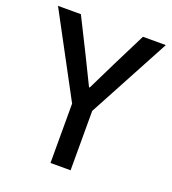

<svg xmlns="http://www.w3.org/2000/svg" viewBox="-132 -820 826 920"><g transform="rotate(20 281.0 -360.0)"><path d="M230 0V-302.7L6.3 -719.7H123L208.5 -548.8L279.3 -404.3H283.2L354 -548.8L439.5 -719.7H556.2L332.5 -302.7V0Z"/></g></svg>

Font: Reddit Mono Medium
Style: Regular
Weight: 500
Monospace: yes
Designer: Stephen Hutchings
Foundry: Reddit
Version: Version 1.014